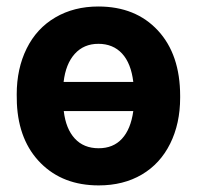

<svg xmlns="http://www.w3.org/2000/svg" viewBox="-20 -558 604 588"><path d="M31.2 -269Q31.2 -348.1 61.8 -409.7Q92.3 -471.2 149.4 -504.6Q206.5 -538.1 281.2 -538.1Q395.5 -538.1 463.6 -464.6Q531.7 -391.1 531.7 -264.2V-258.8Q531.7 -179.7 501.2 -118.2Q470.7 -56.6 414.3 -23.4Q357.9 9.8 282.2 9.8Q172.9 9.8 105 -58.1Q37.1 -126 31.7 -241.2ZM281.2 -423.8Q236.8 -423.8 209 -393.1Q181.2 -362.3 174.8 -307.1H388.2Q381.3 -364.3 353.8 -394Q326.2 -423.8 281.2 -423.8ZM282.2 -104Q326.7 -104 353.5 -133.1Q380.4 -162.1 388.2 -217.8H175.3Q181.6 -163.6 209 -133.8Q236.3 -104 282.2 -104Z"/></svg>

Font: Roboto
Style: Bold
Weight: 700
Designer: Google
Version: Version 2.134; 2016; ttfautohint (v1.6)